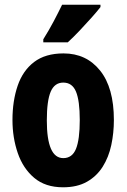

<svg xmlns="http://www.w3.org/2000/svg" viewBox="-20 -786 538 816"><path d="M464 -276Q464 -221 453 -169.5Q442 -118 416.5 -77.5Q391 -37 349.5 -13.5Q308 10 248 10Q173 10 125.5 -30Q78 -70 55.5 -135.5Q33 -201 33 -276Q33 -357 55 -421.5Q77 -486 125 -522.5Q173 -559 250 -559Q347 -559 405.5 -486Q464 -413 464 -276ZM179 -274Q179 -114 249 -114Q287 -114 303 -153.5Q319 -193 319 -276Q319 -358 303 -396.5Q287 -435 249 -435Q212 -435 195.5 -396.5Q179 -358 179 -274ZM407 -756Q394 -739 370 -712Q346 -685 319 -656.5Q292 -628 268 -606H164V-619Q189 -659 208.5 -696Q228 -733 244 -766H407Z"/></svg>

Font: Noto Sans Sinhala ExtraCondensed ExtraBold
Style: Regular
Weight: 800
Width: 2
Designer: Jelle Bosma - Monotype Design Team
Foundry: Monotype Imaging Inc.
Version: Version 2.006; ttfautohint (v1.8.4.7-5d5b)